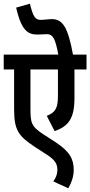

<svg xmlns="http://www.w3.org/2000/svg" viewBox="-20 -916 486 1034"><path d="M446 -542V-622H373C346 -769 318 -813 259 -813C240 -813 218 -809 199 -809C169 -809 158 -828 141 -896L67 -875C96 -747 133 -730 182 -730C199 -730 220 -732 233 -732C264 -732 278 -709 294 -622H0V-542H56V-328C56 -215 79 -184 166 -126L234 -82C280 -52 289 -30 289 0C289 21 281 42 267 61L348 98C366 66 377 34 377 -1C377 -59 356 -100 278 -151L213 -193C146 -237 144 -255 144 -341V-542H292V-400C292 -332 278 -311 232 -292L274 -210C350 -236 381 -280 381 -388V-542Z"/></svg>

Font: Noto Sans Devanagari ExtraCondensed Medium
Style: Regular
Weight: 500
Width: 2
Designer: Jelle Bosma - Monotype Design Team
Foundry: Monotype Imaging Inc.
Version: Version 2.004